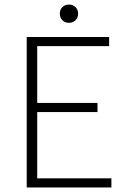

<svg xmlns="http://www.w3.org/2000/svg" viewBox="-20 -821 555 841"><path d="M97 0V-659H458V-619H143V-370H407V-330H143V-40H468V0ZM282 -721Q265 -721 253.5 -732Q242 -743 242 -762Q242 -779 253.5 -790Q265 -801 282 -801Q299 -801 310.5 -790Q322 -779 322 -762Q322 -743 310.5 -732Q299 -721 282 -721Z"/></svg>

Font: hySource Sans Pro Light
Style: Regular
Weight: 300
Designer: Paul D. Hunt
Foundry: Adobe Systems Incorporated
Version: Version 2.021;PS 2.000;hotconv 1.0.86;makeotf.lib2.5.63406